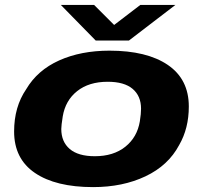

<svg xmlns="http://www.w3.org/2000/svg" viewBox="-20 -745 821 777"><path d="M689.9 -725.1 502 -581.1H367.2L226.1 -725.1H360.8L441.9 -644L547.9 -725.1ZM356.9 12.2Q205.6 12.2 121.3 -45.2Q37.1 -102.5 37.1 -212.9Q37.1 -312.5 85.9 -383.8Q131.3 -460.9 219.5 -500.5Q307.6 -540 422.9 -540Q574.2 -540 659.2 -482.2Q744.1 -424.3 744.1 -314Q744.1 -225.6 705.1 -158.2Q661.1 -75.2 568.8 -31.5Q476.6 12.2 356.9 12.2ZM363.8 -112.8Q439 -112.8 487.1 -151.1Q535.2 -189.5 545.9 -253.9Q550.8 -284.7 550.8 -305.2Q550.8 -356.4 516.8 -385.3Q482.9 -414.1 416 -414.1Q339.8 -414.1 292.2 -376.2Q244.6 -338.4 233.9 -273.9Q228 -236.8 228 -223.1Q228 -171.4 262.2 -142.1Q296.4 -112.8 363.8 -112.8Z"/></svg>

Font: Archivo Expanded ExtraBold
Style: Italic
Weight: 800
Width: 7
Italic angle: -10°
Designer: Hector Gatti
Foundry: Omnibus-Type
Version: Version 2.001